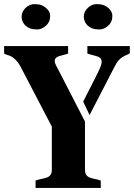

<svg xmlns="http://www.w3.org/2000/svg" viewBox="-46 -919 655 939"><path d="M369.6 -324.7V-87.9Q369.6 -59.6 392.6 -50.8Q403.3 -46.4 417.2 -43.9Q431.2 -41.5 446.8 -36.1V0H127.9V-36.1Q143.6 -41.5 158 -44.2Q172.4 -46.9 183.6 -50.8Q207.5 -60.1 207.5 -86.9V-299.8L56.2 -589.8Q30.3 -639.6 -8.8 -649.9Q-18.1 -652.3 -25.9 -657.2V-693.8H287.1V-657.2Q276.4 -652.8 264.6 -650.4Q252.9 -647.9 243.2 -644.5Q221.7 -637.7 221.7 -621.1Q221.7 -610.8 230 -595.2Q238.3 -579.6 249 -559.1ZM360.8 -421.9 424.3 -546.9Q451.2 -599.6 451.2 -614.3Q451.2 -628.9 444.6 -634.8Q438 -640.6 427.7 -644Q417.5 -647.5 405.3 -650.1Q393.1 -652.8 381.3 -657.2V-693.8H588.9V-659.2Q581.1 -652.8 572.8 -649.9Q564.5 -647 555.7 -641.6Q532.7 -628.9 516.6 -597.2L392.1 -356.4ZM79.6 -880.9Q99.6 -898.9 121.6 -898.9Q143.6 -898.9 156.2 -894Q168.9 -889.2 178.2 -880.9Q199.2 -862.8 199.2 -843.5Q199.2 -824.2 193.6 -812.7Q188 -801.3 178.2 -793Q157.7 -774.9 136.2 -774.9Q114.7 -774.9 101.8 -779.8Q88.9 -784.7 79.6 -793Q70.3 -801.3 64.9 -812.7Q59.6 -824.2 59.6 -837.2Q59.6 -850.1 64.9 -861.3Q70.3 -872.6 79.6 -880.9ZM383.8 -880.9Q403.8 -898.9 425.8 -898.9Q447.8 -898.9 460.4 -894Q473.1 -889.2 482.9 -880.9Q503.4 -862.8 503.4 -843.5Q503.4 -824.2 497.8 -812.7Q492.2 -801.3 482.9 -793Q461.9 -774.9 440.4 -774.9Q418.9 -774.9 406 -779.8Q393.1 -784.7 383.8 -793Q374.5 -801.3 369.1 -812.7Q363.8 -824.2 363.8 -837.2Q363.8 -850.1 369.1 -861.3Q374.5 -872.6 383.8 -880.9Z"/></svg>

Font: Stardos Stencil
Style: Bold
Weight: 700
Designer: vernon adams
Foundry: vernon adams
Version: Version 1.000